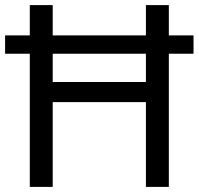

<svg xmlns="http://www.w3.org/2000/svg" viewBox="-20 -734 781 754"><path d="M97 0V-523H0V-595H97V-714H187V-595H553V-714H643V-595H740V-523H643V0H553V-333H187V0ZM187 -412H553V-523H187Z"/></svg>

Font: Noto Sans Hebrew
Style: Regular
Weight: 400
Designer: Monotype Design Team
Foundry: Monotype Imaging Inc.
Version: Version 2.003;January 10, 2023;FontCreator 14.0.0.2877 64-bi